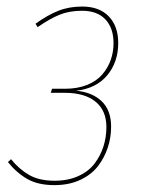

<svg xmlns="http://www.w3.org/2000/svg" viewBox="-20 -548 424 578"><path d="M227.5 -528.3Q278.8 -528.3 307.4 -498.8Q335.9 -469.2 335.9 -418.5Q335.9 -361.3 303 -321.5Q270 -281.7 209 -274.9Q257.3 -270.5 285.9 -243.4Q314.5 -216.3 314.5 -166.5Q314.5 -133.8 304.4 -103.5Q294.4 -73.2 274.7 -47.6Q254.9 -22 221.2 -6.3Q187.5 9.3 144 9.3Q94.2 9.3 62 -9.3Q29.8 -27.8 3.9 -60.1L13.2 -68.8Q37.6 -38.6 67.9 -21.2Q98.1 -3.9 144.5 -3.9Q185.1 -3.9 216.1 -18.1Q247.1 -32.2 264.9 -55.9Q282.7 -79.6 291.5 -107.4Q300.3 -135.3 300.3 -165.5Q300.3 -215.3 267.6 -241.9Q234.9 -268.6 174.8 -268.6H132.8L136.7 -280.8H175.8Q212.9 -280.8 241.7 -292.2Q270.5 -303.7 287.6 -323.5Q304.7 -343.3 313.2 -367.2Q321.8 -391.1 321.8 -418Q321.8 -463.4 297.4 -489.5Q272.9 -515.6 227.1 -515.6Q189 -515.6 159.4 -503.7Q129.9 -491.7 93.3 -466.3L86.9 -476.6Q123.5 -502.9 155.8 -515.6Q188 -528.3 227.5 -528.3Z"/></svg>

Font: Fira Sans Compressed Hair
Style: Italic
Weight: 100
Width: 3
Italic angle: -8°
Designer: Carrois Corporate & Edenspiekermann AG
Foundry: Carrois Corporate GbR & Edenspiekermann AG
Version: Version 4.203;PS 004.203;hotconv 1.0.88;makeotf.lib2.5.64775